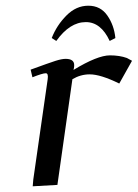

<svg xmlns="http://www.w3.org/2000/svg" viewBox="-20 -651 485 676"><path d="M87.9 -405.8Q151.9 -429.2 174.6 -436.5Q197.3 -443.8 210.9 -443.8Q241.2 -443.8 241.2 -421.9Q241.2 -416 240.2 -411.1L238.8 -404.8Q323.2 -456.1 367.2 -456.1Q400.9 -456.1 426.8 -446.8L444.8 -437L399.9 -356.9Q334 -389.2 295.9 -389.2Q263.7 -389.2 234.9 -372.1L182.1 0L95.2 4.9L97.2 -19L147.9 -372.1Q150.9 -393.1 141.1 -393.1Q129.9 -393.1 94.2 -378.9ZM162.1 -517.1Q179.7 -562 213.9 -596.4Q248 -630.9 291 -630.9Q334 -630.9 357.9 -596.4Q381.8 -562 386.2 -517.1L366.2 -506.8Q335.4 -573.2 282.2 -573.2Q225.6 -573.2 178.2 -506.8Z"/></svg>

Font: Dehuti
Style: Bold-Italic
Weight: 700
Version: Version 1.2